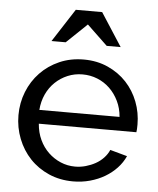

<svg xmlns="http://www.w3.org/2000/svg" viewBox="-54 -793 698 849"><g transform="rotate(5 295.5 -368.5)"><path d="M302 10Q243 10 194 -11.5Q145 -33 110 -70Q75 -107 55.5 -156.5Q36 -206 36 -261Q36 -316 55.5 -365Q75 -414 110.5 -451Q146 -488 195 -509.5Q244 -531 303 -531Q362 -531 410.5 -509Q459 -487 493 -450.5Q527 -414 545.5 -366Q564 -318 564 -265Q564 -254 563.5 -245Q563 -236 562 -231H129Q132 -192 147 -160Q162 -128 186 -105Q210 -82 240.5 -69Q271 -56 305 -56Q329 -56 352 -62.5Q375 -69 395 -80Q415 -91 430.5 -107.5Q446 -124 454 -143L530 -122Q517 -93 494.5 -69Q472 -45 442.5 -27.5Q413 -10 377 0Q341 10 302 10ZM482 -292Q479 -330 463.5 -362Q448 -394 424 -417Q400 -440 369 -452.5Q338 -465 303 -465Q268 -465 237 -452Q206 -439 182 -416Q158 -393 143.5 -361.5Q129 -330 126 -292ZM248 -747H365L460 -600H398L307 -687L216 -600H153Z"/></g></svg>

Font: Rising Sun
Style: Regular
Weight: 400
Designer: Matt McInerney, Pablo Impallari, Rodrigo Fuenzalida (Raleway font), Stephen Hutchings (Greek), Cristiano Sobral (main ch
Foundry: The Rising Sun Project Authors
Version: Version 4.327; ttfautohint (v1.8.4.7-5d5b-dirty)